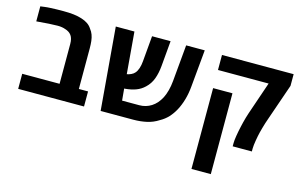

<svg xmlns="http://www.w3.org/2000/svg" viewBox="-104 -909 2209 1418"><g transform="rotate(15 1000.0 -200.5)"><path d="M49.8 0V-115.2H335.4V-419.4Q335.4 -460.9 319.1 -484.1Q302.7 -507.3 270 -516.6Q258.8 -521 244.1 -523.4Q229.5 -525.9 211.4 -525.9Q182.6 -525.9 144.5 -523.4Q106.4 -521 49.8 -516.1V-630.9Q82 -636.2 125.5 -638.7Q168.9 -641.1 223.6 -641.1Q269.5 -641.1 304 -637Q338.4 -632.8 366.7 -623.5Q395.5 -614.3 415 -600.6Q434.6 -586.9 446.8 -567.4Q461.4 -549.3 469.2 -528.1Q477.1 -506.8 480 -481.4Q482.9 -456.1 482.9 -425.3V-115.2H553.2V0Z M680.2 0 627 -631.3H769.5L796.4 -312Q812.5 -314.9 829.1 -322.5Q845.7 -330.1 856.4 -342.8Q869.1 -357.4 877 -381.6Q884.8 -405.8 887.2 -435.1L904.3 -631.3H1045.9L1028.8 -437Q1023.9 -381.3 1007.6 -337.4Q991.2 -293.5 958 -262.7Q930.2 -235.8 894 -222.4Q857.9 -209 811.5 -205.1Q810.1 -205.1 808.3 -205.1Q806.6 -205.1 805.2 -205.1L813.5 -114.7H944.3Q995.1 -114.7 1036.6 -141.1Q1078.1 -167.5 1105 -219.2Q1132.3 -273.9 1139.6 -351.6L1165 -631.3H1307.1L1280.8 -348.1Q1275.9 -293 1262.2 -245.6Q1248.5 -198.2 1228 -160.2Q1208.5 -124 1182.4 -95.7Q1156.2 -67.4 1120.6 -47.9Q1079.1 -21 1031 -10.5Q982.9 0 928.7 0Z M1689.9 0Q1689.9 -5.9 1689.9 -11.7Q1689.9 -17.6 1689.9 -23.4Q1689.9 -45.9 1695.8 -81.8Q1701.7 -117.7 1710.4 -156.2Q1713.9 -171.9 1718.5 -190.7Q1723.1 -209.5 1728.8 -229Q1734.4 -248.5 1740.2 -265.6L1826.2 -516.6H1439V-631.3H1986.8V-542L1890.1 -262.7Q1884.3 -247.1 1877.9 -226.8Q1871.6 -206.5 1866 -186.5Q1860.4 -166.5 1856.4 -150.4Q1853 -136.7 1849.6 -119.9Q1846.2 -103 1843.3 -85.2Q1840.3 -67.4 1838.4 -51.3Q1836.4 -35.2 1836.4 -23.4V0ZM1439 240.2V-377.9H1586.9V240.2Z"/></g></svg>

Font: Wonky
Style: Regular
Weight: 400
Designer: Monotype Design Team
Foundry: Monotype Imaging Inc.
Version: Version 3.000